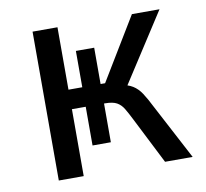

<svg xmlns="http://www.w3.org/2000/svg" viewBox="-62 -563 675 630"><g transform="rotate(-10 275.5 -248.0)"><path d="M85 0V-496H168V-288H214V-409H275V-288H290L416 -496H508L353 -256L334 -275Q363 -270 379 -260Q395 -250 407 -232Q419 -214 435 -182L531 0H439L360 -156Q349 -178 340 -193Q331 -208 317.5 -215.5Q304 -223 279 -223H268L275 -242V-94H214V-223H168V0Z"/></g></svg>

Font: Nunito Sans 7pt Condensed
Style: Regular
Weight: 400
Width: 3
Designer: Vernon Adams
Foundry: Vernon Adams
Version: Version 3.101;gftools[0.9.27]